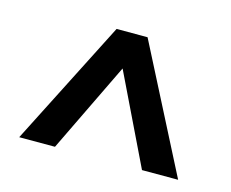

<svg xmlns="http://www.w3.org/2000/svg" viewBox="-60 -739 605 503"><g transform="rotate(15 242.5 -488.0)"><path d="M458 -318H360L242 -562L124 -318H27L200 -658H284Z"/></g></svg>

Font: Gupter Medium
Style: Regular
Weight: 500
Designer: Octavio Pardo
Version: Version 1.000